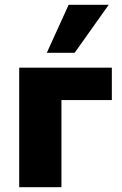

<svg xmlns="http://www.w3.org/2000/svg" viewBox="-20 -780 508 800"><path d="M60 0V-498H446V-363H236V0ZM175 -560 266 -760H433L291 -560Z"/></svg>

Font: Nunito Sans 10pt SemiCondensed Black
Style: Regular
Weight: 900
Width: 4
Designer: Vernon Adams
Foundry: Vernon Adams
Version: Version 3.101;gftools[0.9.27]